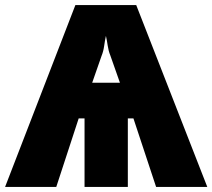

<svg xmlns="http://www.w3.org/2000/svg" viewBox="-26 -734 834 754"><path d="M390 -593Q394 -575 397 -554.5Q400 -534 407 -517L445 -409H336L373 -515Q380 -532 383 -553.5Q386 -575 390 -593ZM509 -714H270L-6 0H195L283 -269H306V0H476V-269H498L587 0H788Z"/></svg>

Font: Noto Sans Display SemiCondensed Black
Style: Regular
Weight: 900
Width: 4
Designer: Monotype Design Team
Foundry: Monotype Imaging Inc.
Version: Version 1.900